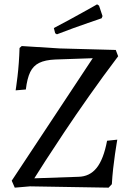

<svg xmlns="http://www.w3.org/2000/svg" viewBox="-20 -861 608 884"><path d="M48 3 34 -29 407 -593 234 -587Q188 -585 160.5 -571.5Q133 -558 119 -529Q105 -500 99 -449L52 -445Q52 -445 54.5 -462Q57 -479 60.5 -508Q64 -537 66.5 -571.5Q69 -606 70 -640L80 -649L255 -638L513 -631L524 -602Q453 -508 390 -418.5Q327 -329 276 -252.5Q225 -176 189.5 -121Q154 -66 138 -40L341 -47Q393 -48 425 -88Q457 -128 473 -213L520 -218Q520 -218 517 -200Q514 -182 509.5 -151.5Q505 -121 501 -85Q497 -49 495 -13L480 3L118 -3ZM242 -703 234 -708 228 -732Q263 -750 298.5 -769.5Q334 -789 363 -805Q392 -821 409.5 -831Q427 -841 427 -841L436 -835L452 -787L448 -777Q448 -777 431 -771Q414 -765 384.5 -755Q355 -745 318 -731.5Q281 -718 242 -703Z"/></svg>

Font: Alegreya
Style: Regular
Weight: 400
Designer: Juan Pablo del Peral
Foundry: Huerta Tipografica
Version: Version 2.009